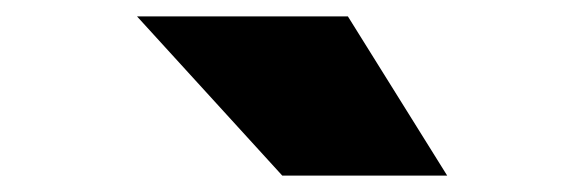

<svg xmlns="http://www.w3.org/2000/svg" viewBox="-20 -810 712 234"><path d="M324 -596 147 -790H404L525 -596Z"/></svg>

Font: Georama Extra Expanded ExtraBold
Style: Regular
Weight: 800
Width: 8
Designer: Jean-Baptiste Levee
Foundry: Production Type
Version: Version 1.000